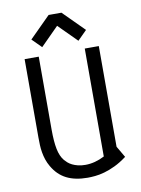

<svg xmlns="http://www.w3.org/2000/svg" viewBox="-90 -870 690 941"><g transform="rotate(-10 254.5 -399.5)"><path d="M467.3 -59.1Q436 -35.6 407.2 -22Q378.4 -8.3 353 -1.2Q327.6 5.9 306.4 7.8Q285.2 9.8 269.5 9.8Q207 9.8 164.6 -11.7Q122.1 -33.2 95.7 -79.1Q85.4 -96.7 79.3 -115Q73.2 -133.3 70.1 -151.9Q66.9 -170.4 66.2 -188.7Q65.4 -207 65.4 -225.6V-616.2H135.7V-252.9Q135.7 -193.4 143.3 -155.8Q150.9 -118.2 169.4 -96.2Q175.3 -89.4 183.8 -81.8Q192.4 -74.2 204.8 -68.1Q217.3 -62 233.2 -58.1Q249 -54.2 269.5 -54.2Q293 -54.2 317.1 -60.5Q341.3 -66.9 364.7 -79.1V-616.2H434.6V-115.2ZM282.7 -809.1 386.7 -705.1 340.8 -659.2 250.5 -749.5 160.6 -659.2 114.7 -705.1 218.8 -809.1Z"/></g></svg>

Font: Aubrey
Style: Regular
Weight: 400
Designer: Gayaneh Bagdasaryan | Cyreal.org
Foundry: Gayaneh Bagdasaryan | Cyreal.org
Version: Version 1.000